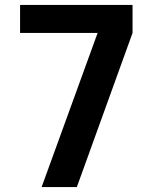

<svg xmlns="http://www.w3.org/2000/svg" viewBox="-20 -755 616 775"><path d="M148 0H290L296 -16L515 -622V-735H61V-622H374Z"/></svg>

Font: Iosevka Sparkle Extrabold
Style: Regular
Weight: 800
Designer: Belleve Invis
Foundry: Belleve Invis
Version: Version 4.5.0; ttfautohint (v1.8.3)